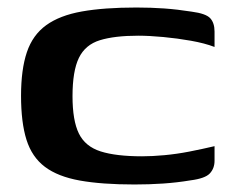

<svg xmlns="http://www.w3.org/2000/svg" viewBox="-20 -485 621 511"><path d="M36 -230Q36 -300 51.5 -346Q67 -392 103 -418Q139 -444 198 -454.5Q257 -465 343 -465Q382 -465 417 -462.5Q452 -460 490 -454Q528 -449 539.5 -436.5Q551 -424 551 -401V-360Q525 -370 488.5 -376.5Q452 -383 414.5 -386.5Q377 -390 348 -390Q285 -390 246 -378Q207 -366 190 -331Q173 -296 173 -229Q173 -164 190 -129.5Q207 -95 248 -82Q289 -69 358 -69Q385 -69 417.5 -72Q450 -75 483.5 -81.5Q517 -88 551 -96V-57Q551 -37 538.5 -23.5Q526 -10 487 -5Q451 1 414 3.5Q377 6 338 6Q251 6 192.5 -4.5Q134 -15 99.5 -41Q65 -67 50.5 -113Q36 -159 36 -230Z"/></svg>

Font: Genos Thin SemiBold
Style: Regular
Weight: 600
Version: Version 1.010